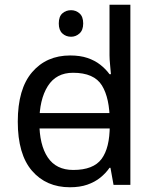

<svg xmlns="http://www.w3.org/2000/svg" viewBox="-20 -780 655 810"><path d="M280 -737Q300 -737 315.5 -723.5Q331 -710 331 -681Q331 -653 315.5 -639Q300 -625 280 -625Q258 -625 243 -639Q228 -653 228 -681Q228 -710 243 -723.5Q258 -737 280 -737ZM104 -238V-303H480V-238ZM275 10Q175 10 115 -59.5Q55 -129 55 -267Q55 -405 115.5 -475.5Q176 -546 276 -546Q318 -546 349 -535.5Q380 -525 403 -507Q426 -489 442 -467H448Q447 -480 444.5 -505.5Q442 -531 442 -546V-760H530V0H459L446 -72H442Q426 -49 403 -30.5Q380 -12 348.5 -1Q317 10 275 10ZM289 -63Q374 -63 408.5 -109.5Q443 -156 443 -250V-266Q443 -366 410 -419.5Q377 -473 288 -473Q217 -473 181.5 -416.5Q146 -360 146 -265Q146 -169 181.5 -116Q217 -63 289 -63Z"/></svg>

Font: ukorean25
Style: Book
Weight: 400
Designer: Jelle Bosma - Monotype Design Team
Foundry: Monotype Imaging Inc.
Version: Version 2.003